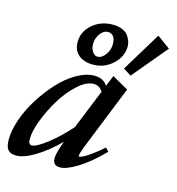

<svg xmlns="http://www.w3.org/2000/svg" viewBox="-115 -807 840 912"><g transform="rotate(15 305.0 -351.0)"><path d="M473.1 -496.1 434.6 -521 551.8 -713.9 616.2 -667ZM287.1 -500.5Q241.2 -500.5 215.1 -523.2Q189 -545.9 189 -585.9Q189 -637.2 230.2 -672.9Q271.5 -708.5 330.1 -708.5Q357.9 -708.5 377.9 -699.7Q397.9 -690.9 407.2 -676.8Q416.5 -662.6 420.4 -650.4Q424.3 -638.2 424.3 -627Q424.3 -576.2 383.3 -538.3Q342.3 -500.5 287.1 -500.5ZM296.9 -542.5Q318.8 -542.5 336.2 -566.2Q353.5 -589.8 353.5 -618.7Q353.5 -642.6 344 -655.8Q334.5 -668.9 316.9 -668.9Q294.9 -668.9 278.6 -646.5Q262.2 -624 262.2 -594.7Q262.2 -574.2 272.7 -558.3Q283.2 -542.5 296.9 -542.5ZM44.9 11.2Q18.1 11.2 5.4 -3.9Q-7.3 -19 -7.3 -52.7Q-7.3 -98.1 11.7 -153.3Q30.8 -208.5 63.5 -260.3Q96.2 -312 136 -355.5Q175.8 -398.9 221.7 -425.3Q267.6 -451.7 308.6 -451.7Q352.5 -451.7 373 -419.4L395 -473.1L474.6 -428.2L358.9 -139.2Q334 -78.6 334 -65.4Q334 -61.5 337.4 -61.5Q343.3 -61.5 355.5 -67.4Q367.7 -73.2 392.8 -91.1Q418 -108.9 449.2 -136.2L464.8 -119.6Q403.3 -56.6 348.6 -22.5Q293.9 11.7 261.7 11.7Q226.1 11.7 226.1 -24.4Q226.1 -51.3 249 -110.8Q194.3 -56.6 139.6 -22.7Q85 11.2 44.9 11.2ZM88.9 -84Q88.9 -68.4 92.5 -61.5Q96.2 -54.7 105.5 -54.7Q127.9 -54.7 179.4 -94.7Q231 -134.8 281.2 -191.9L359.9 -386.2Q344.2 -413.1 315.4 -413.1Q279.3 -413.1 237.5 -375.2Q195.8 -337.4 163.8 -284.9Q131.8 -232.4 110.4 -176.3Q88.9 -120.1 88.9 -84Z"/></g></svg>

Font: Elstob 10pt SemiBold
Style: Italic
Weight: 600
Italic angle: -20°
Designer: Peter S. Baker
Version: Version 1.015